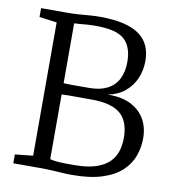

<svg xmlns="http://www.w3.org/2000/svg" viewBox="-84 -825 818 905"><g transform="rotate(10 325.0 -372.5)"><path d="M125 -51.5V-689.5L41 -700.5V-743H166Q196 -743 222 -745Q248 -747 272.2 -749Q296.5 -751 321.5 -751Q388.5 -751 436 -739.5Q483.5 -728 512.5 -706.2Q541.5 -684.5 555 -653.5Q568.5 -622.5 568.5 -583Q568.5 -538 551.8 -499Q535 -460 502 -432.8Q469 -405.5 420.5 -396Q484 -398 529 -376.5Q574 -355 597.8 -315Q621.5 -275 621.5 -222Q621.5 -178 606.8 -137.2Q592 -96.5 557.8 -64.2Q523.5 -32 465.2 -13Q407 6 320.5 6Q296.5 6 274.5 4.5Q252.5 3 226.2 1.5Q200 0 162 0H39V-42.5ZM207 -413Q218.5 -412.5 235.5 -412Q252.5 -411.5 270.5 -411.8Q288.5 -412 304.5 -412Q320.5 -412 330 -412Q380.5 -412 415.2 -429.5Q450 -447 467.8 -481Q485.5 -515 485.5 -564Q485.5 -634.5 448 -670Q410.5 -705.5 311 -705.5Q286.5 -705.5 266.8 -704Q247 -702.5 232 -701Q217 -699.5 207 -699.5ZM207 -49.5Q220 -45.5 240 -43.8Q260 -42 281.2 -41.8Q302.5 -41.5 320 -41.5Q397.5 -41.5 444 -61.8Q490.5 -82 511 -119Q531.5 -156 531.5 -207Q531.5 -286.5 489 -323.2Q446.5 -360 350 -360Q336.5 -360 317 -360Q297.5 -360 276.2 -360.2Q255 -360.5 236.8 -360.2Q218.5 -360 207 -359Z"/></g></svg>

Font: Merriweather 20pt Light
Style: Regular
Weight: 300
Version: Version 2.100